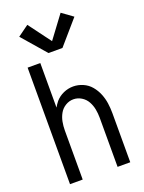

<svg xmlns="http://www.w3.org/2000/svg" viewBox="-177 -1056 854 1138"><g transform="rotate(-20 250.0 -487.0)"><path d="M206 -774 76 -924 145 -974 250 -833 355 -974 424 -924 294 -774ZM60 0V-735H140V-454Q150 -472 163 -488Q184 -512 213.5 -525Q243 -538 275 -538Q306 -538 336 -525Q366 -512 386.5 -487.5Q407 -463 419 -433.5Q431 -404 435.5 -373Q440 -342 440 -310V0H360V-310Q360 -337 355 -363.5Q350 -390 337 -413.5Q324 -437 300.5 -451.5Q277 -466 250 -466Q223 -466 199.5 -451.5Q176 -437 163 -413.5Q150 -390 145 -363.5Q140 -337 140 -310V0Z"/></g></svg>

Font: Iosevka SS08
Style: Regular
Weight: 400
Monospace: yes
Designer: Belleve Invis
Foundry: Belleve Invis
Version: 2.1.0; ttfautohint (v1.8.2)